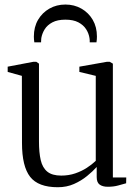

<svg xmlns="http://www.w3.org/2000/svg" viewBox="-20 -794 589 825"><path d="M443 8.5Q421 8.5 408.2 -0.8Q395.5 -10 395.5 -33V-76.5Q379 -58 354.2 -37.8Q329.5 -17.5 298 -3.5Q266.5 10.5 228.5 10.5Q144.5 10.5 109.5 -34.2Q74.5 -79 74.5 -179.5L74 -468L13 -485V-507.5L123.5 -528.5H136L147.5 -520.5V-186Q147.5 -138.5 155 -106Q162.5 -73.5 183.2 -56.5Q204 -39.5 243 -39.5Q275.5 -39.5 303.2 -49Q331 -58.5 353.2 -73Q375.5 -87.5 391.5 -103V-468L321 -485V-507.5L439.5 -528.5H451.5L465 -520.5V-31.5H522.5L522 -6.5Q506 -2 487 3.2Q468 8.5 443 8.5ZM261 -774.5Q299 -774.5 329.8 -757Q360.5 -739.5 378.5 -708.8Q396.5 -678 396.5 -637Q396.5 -630.5 396 -624.8Q395.5 -619 394.5 -612H365.5Q365.5 -616.5 365.5 -621.2Q365.5 -626 364.5 -630.5Q361.5 -650.5 350 -668.5Q338.5 -686.5 316.8 -698Q295 -709.5 261 -709.5Q227 -709.5 205.2 -698Q183.5 -686.5 172.2 -668.5Q161 -650.5 157.5 -630.5Q157 -626 156.8 -621.2Q156.5 -616.5 156.5 -612H127.5Q126.5 -619 126 -624.8Q125.5 -630.5 125.5 -637Q125.5 -678 143.5 -708.8Q161.5 -739.5 192.2 -757Q223 -774.5 261 -774.5Z"/></svg>

Font: Merriweather 96pt Light
Style: Regular
Weight: 300
Version: Version 2.100